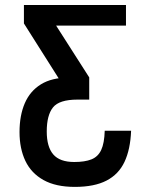

<svg xmlns="http://www.w3.org/2000/svg" viewBox="-20 -542 575 768"><path d="M279.3 205.6Q203.1 205.6 154.1 178.2Q105 150.9 81.5 101.6Q58.1 52.2 58.1 -13.7Q58.1 -80.1 79.1 -128.9Q100.1 -177.7 143.6 -204.6Q187 -231.4 252.9 -231.4L240.7 -187.5L75.7 -448.2V-522H483.9V-439.5H188.5L192.4 -458.5L336.9 -232.4V-143.6H290Q216.8 -143.6 191.9 -112.3Q167 -81.1 167 -16.1Q167 45.4 193.1 75.7Q219.2 106 276.9 106Q319.3 106 345.7 95.5Q372.1 85 384.8 57.9Q397.5 30.8 398.9 -19H504.4Q501.5 55.7 478 105.5Q454.6 155.3 406 180.4Q357.4 205.6 279.3 205.6Z"/></svg>

Font: Monda SemiBold
Style: Regular
Weight: 600
Designer: Vernon Adams
Foundry: Vernon Adams
Version: Version 2.200